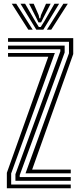

<svg xmlns="http://www.w3.org/2000/svg" viewBox="-20 -1003 427 1023"><path d="M116 -79.5 347.5 -719V-780.2H22.8V-800H370.2V-715L151.2 -99.2H357V-79.5ZM16.5 0V-82.2L237.2 -700.8H22.8V-720.5H272.2L39.5 -78.8V-19.8H357V0ZM62.2 -39.8V-74.8L301.5 -729.5V-740.5H22.8V-760.2H324.5V-723.2L85 -69.8V-59.5H357V-39.8ZM42.8 -983H66.5L154.2 -844.8H131ZM89.2 -983H113.8L166.8 -891.5L187 -859H197L217.2 -891.2L270.2 -983H295L210.8 -844.8H173.5ZM135 -983H159.5L186 -922.5L189.8 -905.2H194.5L198.2 -922.5L225.2 -983H249.8L212 -910L199 -883.5H185L172.2 -910ZM317.5 -983H341.2L253 -844.8H229.8Z"/></svg>

Font: Big Shoulders Inline Text Thin
Style: Bold
Weight: 700
Version: Version 2.002